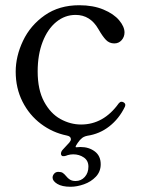

<svg xmlns="http://www.w3.org/2000/svg" viewBox="-20 -509 549 734"><path d="M459 -108Q459 -104 457 -100Q435 -55 398 -26Q361 3 314 10Q298 13 289 23L285 27Q276 38 271.5 46Q267 54 271 54L288 53Q320 53 342.5 70Q365 87 365 119Q365 147 346.5 166.5Q328 186 301 195.5Q274 205 250 205Q217 205 199 194Q181 183 181 170Q181 162 187 155Q193 148 203 148Q214 148 220 152Q226 156 233 164.5Q240 173 245 176Q254 183 269 183Q290 183 304 167.5Q318 152 318 128Q318 105 300.5 93Q283 81 260 81Q249 81 239 84Q232 87 225.5 88Q219 89 216 86Q213 83 213 79Q213 70 221 62L245 36Q251 29 251 23Q251 12 235 9Q181 -2 136.5 -35.5Q92 -69 66 -120.5Q40 -172 40 -235Q40 -294 68 -353Q96 -412 151 -450.5Q206 -489 283 -489Q336 -489 375.5 -472.5Q415 -456 435.5 -431.5Q456 -407 456 -385Q456 -368 445 -355.5Q434 -343 417 -343Q398 -343 385 -356.5Q372 -370 356 -398Q325 -452 269 -452Q228 -452 195 -425Q162 -398 143 -349Q124 -300 124 -236Q124 -166 148.5 -120.5Q173 -75 211 -54Q249 -33 290 -33Q376 -33 434 -114Q439 -120 444 -120Q449 -120 452 -118Q459 -114 459 -108Z"/></svg>

Font: Shippori Mincho B1
Style: Regular
Weight: 400
Designer: FONTDASU
Foundry: FONTDASU / Google Inc. / but / Adobe
Version: Version 3.110; ttfautohint (v1.8.3)